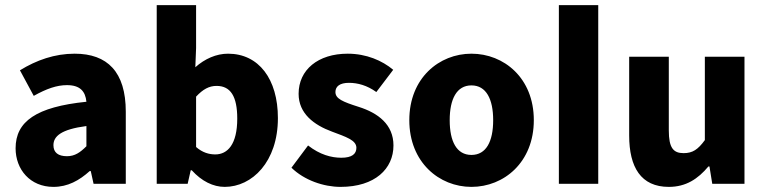

<svg xmlns="http://www.w3.org/2000/svg" viewBox="-20 -719 2995 751"><path d="M189 12C245 12 290 -13 331 -50H335L346 0H472V-282C472 -438 400 -509 272 -509C194 -509 123 -484 58 -444L112 -344C162 -372 202 -386 242 -386C293 -386 314 -362 318 -321C122 -301 41 -244 41 -139C41 -56 98 12 189 12ZM242 -108C208 -108 189 -122 189 -151C189 -186 219 -213 318 -226V-147C294 -123 273 -108 242 -108Z M859 12C966 12 1067 -86 1067 -257C1067 -410 992 -509 872 -509C826 -509 781 -489 744 -456L747 -531V-699H593V0H714L726 -53H730C769 -10 814 12 859 12ZM822 -115C798 -115 772 -122 747 -144V-341C774 -370 798 -383 827 -383C882 -383 908 -342 908 -255C908 -154 870 -115 822 -115Z M1312 12C1447 12 1519 -59 1519 -150C1519 -232 1459 -277 1383 -301C1320 -321 1292 -333 1292 -359C1292 -381 1309 -395 1345 -395C1379 -395 1416 -385 1452 -359L1518 -446C1475 -482 1413 -509 1340 -509C1224 -509 1148 -446 1148 -352C1148 -275 1208 -230 1279 -204C1332 -184 1374 -171 1374 -141C1374 -117 1357 -102 1315 -102C1276 -102 1231 -114 1185 -150L1120 -63C1170 -14 1246 12 1312 12Z M1824 12C1951 12 2068 -84 2068 -249C2068 -414 1951 -509 1824 -509C1698 -509 1581 -414 1581 -249C1581 -84 1698 12 1824 12ZM1824 -113C1766 -113 1739 -166 1739 -249C1739 -331 1766 -385 1824 -385C1882 -385 1909 -331 1909 -249C1909 -166 1882 -113 1824 -113Z M2166 0H2320V-699H2166Z M2596 12C2663 12 2710 -19 2751 -68H2755L2766 0H2892V-497H2737V-171C2710 -134 2689 -120 2654 -120C2614 -120 2596 -140 2596 -209V-497H2441V-189C2441 -65 2487 12 2596 12Z"/></svg>

Font: DAIFUKU Sans
Style: Bold
Weight: 700
Designer: Original font ‘Source Han Sans JP’ : Paul D. Hunt
Foundry: Daifuku
Version: Version 1.000